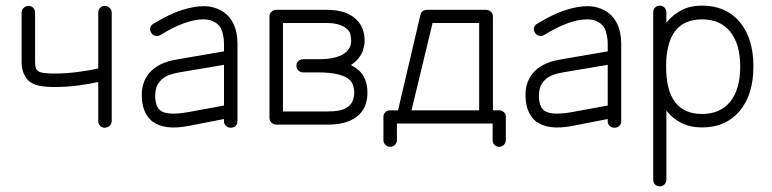

<svg xmlns="http://www.w3.org/2000/svg" viewBox="-20 -441 2751 684"><path d="M353 14Q343 14 336.5 7Q330 0 330 -10V-149Q301 -142 259 -136.5Q217 -131 173 -131Q141 -131 117.5 -136Q94 -141 79 -156Q69 -167 63 -183Q57 -199 57 -221V-396Q57 -406 64.5 -413Q72 -420 82 -420Q92 -420 98.5 -413Q105 -406 105 -396V-221Q105 -196 113 -190Q120 -183 137 -181Q154 -179 173 -179Q217 -179 260.5 -185Q304 -191 330 -197V-396Q330 -406 336.5 -413Q343 -420 353 -420Q363 -420 370.5 -413Q378 -406 378 -396V-10Q378 0 370.5 7Q363 14 353 14Z M802 14Q792 14 785 7.5Q778 1 778 -9V-17L655 7Q609 16 577 12Q545 8 523 -8Q507 -21 497.5 -40.5Q488 -60 486 -85Q480 -143 511.5 -180.5Q543 -218 609 -229L778 -258V-286Q778 -306 771.5 -328.5Q765 -351 745 -362Q729 -372 704 -372Q642 -372 551 -316Q542 -311 533 -313.5Q524 -316 519 -324Q513 -333 515.5 -342.5Q518 -352 526 -356Q585 -392 629 -405.5Q673 -419 704 -419Q725 -419 740.5 -414.5Q756 -410 767 -404Q796 -388 811 -357.5Q826 -327 826 -286V-9Q826 1 819.5 7.5Q813 14 802 14ZM647 -41 778 -65V-210L618 -183Q577 -176 558.5 -160Q540 -144 536 -125.5Q532 -107 533 -90Q536 -59 552 -47Q576 -29 647 -41Z M965 3Q955 3 947.5 -4Q940 -11 940 -21V-383Q940 -393 947.5 -399.5Q955 -406 965 -406H1144Q1215 -406 1250 -371Q1279 -342 1279 -296Q1279 -282 1273.5 -263Q1268 -244 1249 -224Q1245 -220 1240 -216.5Q1235 -213 1230 -209Q1239 -205 1246.5 -199.5Q1254 -194 1261 -188Q1289 -160 1289 -111Q1289 -62 1260 -33Q1223 3 1148 3ZM988 -44H1148Q1190 -44 1210 -54.5Q1230 -65 1236 -81Q1242 -97 1242 -111Q1242 -138 1228 -154Q1215 -168 1186.5 -175.5Q1158 -183 1115 -183H1060Q1050 -183 1043 -190Q1036 -197 1036 -207Q1036 -217 1043 -223.5Q1050 -230 1060 -230H1115Q1171 -230 1201 -247Q1231 -264 1231 -296Q1231 -308 1228 -319Q1225 -330 1217 -337Q1193 -359 1144 -359H988Z M1370 82Q1360 82 1353 75Q1346 68 1346 58V-25Q1346 -35 1353 -41.5Q1360 -48 1370 -48H1398L1478 -389Q1483 -406 1502 -406H1711Q1721 -406 1728.5 -399.5Q1736 -393 1736 -383V-48H1758Q1768 -48 1775 -41.5Q1782 -35 1782 -25V58Q1782 68 1775 75Q1768 82 1758 82Q1748 82 1741.5 75Q1735 68 1735 58V-1H1394V58Q1394 68 1387 75Q1380 82 1370 82ZM1446 -48H1687V-359H1521Z M2169 14Q2159 14 2152 7.5Q2145 1 2145 -9V-17L2022 7Q1976 16 1944 12Q1912 8 1890 -8Q1874 -21 1864.5 -40.5Q1855 -60 1853 -85Q1847 -143 1878.5 -180.5Q1910 -218 1976 -229L2145 -258V-286Q2145 -306 2138.5 -328.5Q2132 -351 2112 -362Q2096 -372 2071 -372Q2009 -372 1918 -316Q1909 -311 1900 -313.5Q1891 -316 1886 -324Q1880 -333 1882.5 -342.5Q1885 -352 1893 -356Q1952 -392 1996 -405.5Q2040 -419 2071 -419Q2092 -419 2107.5 -414.5Q2123 -410 2134 -404Q2163 -388 2178 -357.5Q2193 -327 2193 -286V-9Q2193 1 2186.5 7.5Q2180 14 2169 14ZM2014 -41 2145 -65V-210L1985 -183Q1944 -176 1925.5 -160Q1907 -144 1903 -125.5Q1899 -107 1900 -90Q1903 -59 1919 -47Q1943 -29 2014 -41Z M2330 223Q2320 223 2313.5 216Q2307 209 2307 199V-397Q2307 -407 2313.5 -414Q2320 -421 2330 -421Q2340 -421 2347 -414Q2354 -407 2354 -397V-360Q2376 -388 2407.5 -404.5Q2439 -421 2481 -421Q2566 -421 2615 -363Q2664 -305 2664 -204Q2664 -104 2615 -45.5Q2566 13 2481 13Q2439 13 2407.5 -3Q2376 -19 2354 -47V199Q2354 209 2347 216Q2340 223 2330 223ZM2481 -35Q2546 -35 2581.5 -79Q2617 -123 2617 -204Q2617 -284 2581.5 -328Q2546 -372 2481 -372Q2353 -372 2353 -204Q2353 -35 2481 -35Z"/></svg>

Font: Zen Kurenaido
Style: Regular
Weight: 400
Designer: Yoshimichi Ohira
Foundry: Positype
Version: Version 1.001